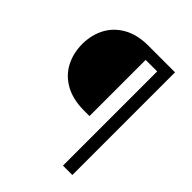

<svg xmlns="http://www.w3.org/2000/svg" viewBox="-205 -845 962 962"><g transform="rotate(45 276.5 -364.0)"><path d="M472.2 -667.5H324.2V-269.5H283.2Q206.1 -270 152.3 -299.8Q98.6 -329.6 71 -381.3Q43.5 -433.1 43 -499Q43.5 -564.5 71 -616Q98.6 -667.5 152.3 -697.5Q206.1 -727.5 283.2 -727.5H472.2ZM405.8 0V-727.5H472.2V0Z"/></g></svg>

Font: Inter Tight Light
Style: Regular
Weight: 300
Designer: Rasmus Andersson
Foundry: rsms
Version: Version 3.004